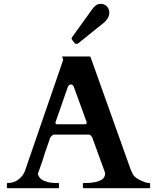

<svg xmlns="http://www.w3.org/2000/svg" viewBox="-20 -983 832 1003"><path d="M178 -76C179 -77 180 -79 180 -82C182 -85 183 -91 186 -98C195.7 -123.8 204.5 -150.4 214 -182C222 -204 230 -229 241 -260L242 -264C248.5 -270.5 252.7 -280 265 -280H442C449.3 -280 456.2 -275.5 458 -270C460 -268 462 -266 462 -264C464 -261 464 -260 464 -259L528 -83C529 -80 529 -78 529 -76C529 -33.6 466.6 -27 424 -27H417C416 -27 415 -26 414 -26C413 -24 413 -24 413 -23V-4C413 -3 413 -2 414 -2C415 0 416 0 417 0H760C762 0 763 0 764 -2V-22C764 -23 764 -24 763 -26C762 -26 761 -27 760 -27C753 -27 745 -28 738 -31C712.8 -40.4 695.4 -48.6 680 -64C676 -70 672 -75 670 -82C666 -88 663 -96 660 -105L453 -685C452 -686 452 -687 450 -688H306C305 -688 305 -687 305 -686C305 -684.2 310 -673.6 310 -670V-668L309 -667L113 -98C108 -82 101 -69 92 -60C74.9 -40.8 53 -27 20 -27C17 -27 16 -26 16 -23V-4C16 -1 17 0 20 0H285C286 0 287 0 288 -2V-26C287 -26 286 -27 285 -27H272C254.1 -27 232.7 -29.4 218 -36C200.2 -40 186 -52 180 -68C179 -69 179 -71 178 -72ZM424 -334H278C275 -334 272 -334 272 -336C270 -336 270 -338 270 -340V-346C271 -347 271 -349 272 -350L334 -528C335.5 -533.9 343.1 -542 350 -542C356.8 -542 364.6 -535.1 366 -528L431 -350C432 -349 432 -347 432 -346C433 -344 433 -342 433 -341C433 -336 429.6 -334 424 -334ZM506 -963C486.4 -963 472.3 -949.8 462 -935L358 -791C357 -790 356 -788 356 -787C354 -786 354 -784 354 -782C354 -780 354 -778 356 -777C356 -776 357 -774 358 -773L369 -759C370.7 -755.5 374.3 -754 380 -754H384C386 -755 387 -756 389 -757L521 -863C534.2 -874.3 551 -891.2 551 -917C551 -943.1 531.3 -963 506 -963Z"/></svg>

Font: fbb
Style: Bold
Weight: 400
Designer: David J. Perry, Michael Sharpe
Version: Version 1.045